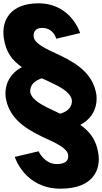

<svg xmlns="http://www.w3.org/2000/svg" viewBox="-34 -860 614 1155"><path d="M330 275C535 275 571 152 558 66C546 -15 511 -65 449 -109C521 -146 554 -214 546 -289C529 -403 448 -470 327 -527C240 -567 175 -597 169 -637C164 -668 180 -692 219 -692C290 -692 304 -627 304 -627L448 -661C448 -661 395 -840 197 -840C30 -840 -27 -739 -11 -631C1 -549 36 -499 98 -456C26 -419 -8 -351 0 -276C17 -162 98 -95 219 -38C306 2 370 31 376 72C380 101 365 127 308 127C232 127 198 50 198 50L55 84C55 84 113 275 330 275ZM242 -378C247 -375 253 -373 259 -370C319 -342 388 -309 398 -260C403 -211 366 -187 328 -176L305 -187C300 -190 294 -192 288 -195C228 -223 158 -256 148 -305C144 -353 181 -377 218 -389Z"/></svg>

Font: Poland Can Into
Style: Bold
Weight: 700
Foundry: Cannot Into Space Fonts
Version: Version 0.99